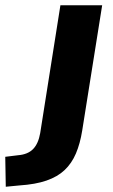

<svg xmlns="http://www.w3.org/2000/svg" viewBox="-125 -518 431 731"><path d="M-103 193 -105 79 -56 73Q-19 70 1 49.5Q21 29 28 -11L105 -498H264L188 -21Q180 29 164 66.5Q148 104 121 129.5Q94 155 52 169.5Q10 184 -51 188Z"/></svg>

Font: Nunito Sans 9pt ExtraBold
Style: Italic
Weight: 800
Italic angle: -9°
Version: Version 3.101;gftools[0.9.27]